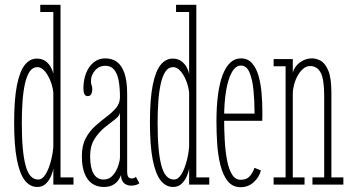

<svg xmlns="http://www.w3.org/2000/svg" viewBox="-20 -770 1467 801"><path d="M135.5 10Q105 10 83.5 -17.5Q62 -45 50.5 -104.2Q39 -163.5 39 -259Q39 -356.5 50.8 -415Q62.5 -473.5 83.8 -499.5Q105 -525.5 133.5 -525.5Q155.5 -525.5 169.8 -515Q184 -504.5 192 -489.8Q200 -475 202.5 -462V-720H148V-750H232.5V-30H286.5V0H202.5V-67.5Q201 -54.5 193.2 -36Q185.5 -17.5 171.5 -3.8Q157.5 10 135.5 10ZM139 -21Q157 -21 170.2 -43Q183.5 -65 192 -97Q200.5 -129 202.5 -159V-383.5Q200 -408.5 190.2 -433Q180.5 -457.5 166.2 -473.8Q152 -490 135.5 -490Q116.5 -490 104 -471.8Q91.5 -453.5 84.2 -421.2Q77 -389 74 -346.8Q71 -304.5 71 -256.5Q71 -196.5 75 -152.2Q79 -108 87 -78.8Q95 -49.5 108 -35.2Q121 -21 139 -21Z M412.5 10Q385 10 364.5 -4Q344 -18 332.8 -46.5Q321.5 -75 321.5 -118Q321.5 -163 337.5 -193Q353.5 -223 377.2 -244.2Q401 -265.5 424.8 -283.2Q448.5 -301 464.5 -320Q480.5 -339 480.5 -365.5Q480.5 -404.5 475 -433.8Q469.5 -463 456.2 -479.2Q443 -495.5 419.5 -495.5Q393.5 -495.5 376.5 -476Q359.5 -456.5 359.5 -432.5Q359.5 -423 361 -418.2Q362.5 -413.5 363.8 -409.2Q365 -405 365 -397Q365 -385.5 360.5 -377.2Q356 -369 346 -369Q336.5 -369 332.2 -377.5Q328 -386 328 -401Q328 -436.5 339.2 -465Q350.5 -493.5 371 -510Q391.5 -526.5 419.5 -526.5Q447.5 -526.5 467.8 -511.8Q488 -497 499.2 -464.5Q510.5 -432 510.5 -378V-55.5Q510.5 -38 515.2 -31.8Q520 -25.5 529 -25.5Q536 -25.5 540.5 -27.8Q545 -30 547 -32.5L561.5 -5.5Q556.5 -1 547 1.8Q537.5 4.5 526 4.5Q516 4.5 506.5 0Q497 -4.5 491 -14.2Q485 -24 485 -40Q481.5 -29.5 473.2 -17.8Q465 -6 450.2 2Q435.5 10 412.5 10ZM412.5 -21Q435.5 -21 450.5 -38.2Q465.5 -55.5 473 -77.8Q480.5 -100 480.5 -114.5V-301Q479.5 -287 460.5 -272.5Q441.5 -258 417.2 -238.8Q393 -219.5 374.5 -190.5Q356 -161.5 356 -118Q356 -70.5 370.2 -45.8Q384.5 -21 412.5 -21Z M702 10Q671.5 10 650 -17.5Q628.5 -45 617 -104.2Q605.5 -163.5 605.5 -259Q605.5 -356.5 617.2 -415Q629 -473.5 650.2 -499.5Q671.5 -525.5 700 -525.5Q722 -525.5 736.2 -515Q750.5 -504.5 758.5 -489.8Q766.5 -475 769 -462V-720H714.5V-750H799V-30H853V0H769V-67.5Q767.5 -54.5 759.8 -36Q752 -17.5 738 -3.8Q724 10 702 10ZM705.5 -21Q723.5 -21 736.8 -43Q750 -65 758.5 -97Q767 -129 769 -159V-383.5Q766.5 -408.5 756.8 -433Q747 -457.5 732.8 -473.8Q718.5 -490 702 -490Q683 -490 670.5 -471.8Q658 -453.5 650.8 -421.2Q643.5 -389 640.5 -346.8Q637.5 -304.5 637.5 -256.5Q637.5 -196.5 641.5 -152.2Q645.5 -108 653.5 -78.8Q661.5 -49.5 674.5 -35.2Q687.5 -21 705.5 -21Z M984 11Q950.5 11 930.2 -14.2Q910 -39.5 899.8 -80.2Q889.5 -121 886.2 -169Q883 -217 883 -262.5Q883 -325.5 889.5 -374.8Q896 -424 909 -457.8Q922 -491.5 941 -509Q960 -526.5 985 -526.5Q1014 -526.5 1031.8 -506Q1049.5 -485.5 1058.8 -452.8Q1068 -420 1071.2 -381.8Q1074.5 -343.5 1074.5 -308Q1074.5 -297 1074.5 -286.5Q1074.5 -276 1074 -266H908.5V-296H1042Q1042 -348 1037.5 -393.8Q1033 -439.5 1020.8 -468Q1008.5 -496.5 985 -496.5Q963 -496.5 947.2 -468.5Q931.5 -440.5 923.2 -391.2Q915 -342 915 -278Q915 -231.5 917.5 -185.8Q920 -140 927 -102.5Q934 -65 947.8 -42.5Q961.5 -20 984 -20Q1010.5 -20 1024 -37.2Q1037.5 -54.5 1041.5 -70L1068.5 -59Q1061.5 -30.5 1038.2 -9.8Q1015 11 984 11Z M1121.5 0V-30H1171.5V-493.5H1121.5V-523.5H1201.5V-466.5Q1205 -482 1216.5 -495.8Q1228 -509.5 1245.2 -518Q1262.5 -526.5 1282.5 -526.5Q1299 -526.5 1317.5 -516.8Q1336 -507 1349.2 -476.5Q1362.5 -446 1362.5 -383.5V-30H1412.5V0H1283.5V-30H1332.5V-370Q1332.5 -438.5 1318 -466.5Q1303.5 -494.5 1273.5 -494.5Q1258 -494.5 1244.8 -483.2Q1231.5 -472 1221.8 -454.2Q1212 -436.5 1206.8 -416.5Q1201.5 -396.5 1201.5 -379V-30H1250.5V0Z"/></svg>

Font: Imbue Thin
Style: Regular
Weight: 100
Designer: Tyler Finck
Foundry: Etcetera Type Company
Version: Version 1.102